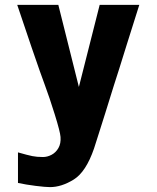

<svg xmlns="http://www.w3.org/2000/svg" viewBox="-20 -570 640 785"><path d="M155.5 72Q173.5 72 191 62.8Q208.5 53.5 219 35Q229.5 16.5 227.5 -10Q226 -31 204 -101.8Q182 -172.5 163.5 -222Q148.5 -261.5 109 -376.8Q69.5 -492 50.5 -550H218.5L302.5 -214.5L387.5 -550H549.5Q535 -506 499 -390Q479.5 -326.5 467.5 -289Q452 -242 411 -109.5Q396 -62.5 384 -24.2Q372 14 364.5 37Q331.5 133 281.5 164Q231.5 195 184.5 195Q166 195 126 190Q86 185 53.5 178V53Q93.5 64.5 112 68.2Q130.5 72 155.5 72Z"/></svg>

Font: JuliaMono Black
Style: Regular
Weight: 900
Monospace: yes
Designer: cormullion
Foundry: corm
Version: Version 0.054; ttfautohint (v1.8.4)